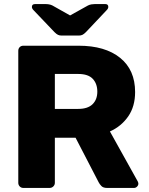

<svg xmlns="http://www.w3.org/2000/svg" viewBox="-20 -925 731 945"><path d="M95 0Q84 0 77 -7.5Q70 -15 70 -25V-675Q70 -686 77 -693Q84 -700 95 -700H367Q497 -700 571 -640.5Q645 -581 645 -472Q645 -401 611 -352Q577 -303 521 -278L658 -32Q661 -26 661 -21Q661 -13 654.5 -6.5Q648 0 640 0H507Q488 0 479 -9.5Q470 -19 466 -27L352 -247H250V-25Q250 -15 242.5 -7.5Q235 0 224 0ZM250 -389H365Q412 -389 435.5 -412Q459 -435 459 -474Q459 -513 436.5 -537Q414 -561 365 -561H250ZM283 -750Q273 -750 265.5 -753.5Q258 -757 248 -767L145 -875Q137 -883 137 -891Q137 -905 153 -905H203Q212 -905 221 -903.5Q230 -902 238 -898L325 -849L413 -898Q421 -902 430 -903.5Q439 -905 447 -905H498Q513 -905 513 -891Q513 -883 505 -875L403 -767Q393 -757 385.5 -753.5Q378 -750 368 -750Z"/></svg>

Font: Rubik
Style: Bold
Weight: 700
Designer: Hubert and Fischer
Foundry: Hubert and Fischer
Version: Version 2.300;gftools[0.9.30]